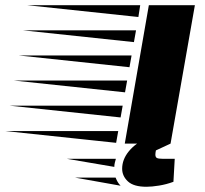

<svg xmlns="http://www.w3.org/2000/svg" viewBox="-273 -549 782 734"><path d="M204 0 296 -529H472L379 0ZM256 -484 -168 -529H263ZM239 -388 -185 -433H247ZM222 -292 -202 -337H230ZM205 -196 -219 -241H213ZM188 -100 -236 -145H196ZM171 -3 -253 -48H179ZM364 -21 379 0 323 26Q322 31 321.5 35Q321 39 321 42Q321 52 327 55Q333 58 348 58H395L390 146Q363 156 335 160.5Q307 165 287 165Q238 165 216 144.5Q194 124 194 96Q194 61 219 30Q244 -1 288 -21ZM164 89 -18 58H170Q168 65 166 73Q164 81 164 89ZM188 161 14 130H169Q172 138 176.5 146Q181 154 188 161Z"/></svg>

Font: Faster One
Style: Regular
Weight: 400
Designer: Eduardo Rodriguez Tunni
Foundry: Eduardo Rodriguez Tunni
Version: Version 1.003; ttfautohint (v1.8.4.7-5d5b);gftools[0.9.23]